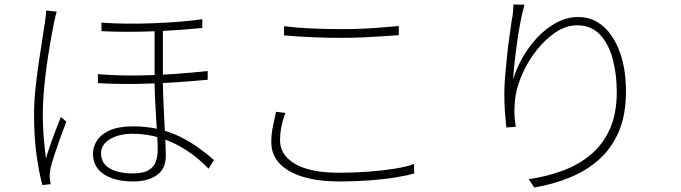

<svg xmlns="http://www.w3.org/2000/svg" viewBox="-20 -799 3040 857"><path d="M707 -677Q707 -642 707 -600.5Q707 -559 707 -519.5Q707 -480 707 -449Q707 -406 709 -357Q711 -308 713.5 -259.5Q716 -211 718 -170Q720 -129 720 -102Q720 -46 680.5 -17.5Q641 11 573 11Q521 11 480.5 -3Q440 -17 417.5 -45Q395 -73 395 -114Q395 -143 412.5 -171Q430 -199 469.5 -217Q509 -235 574 -235Q634 -235 686 -223Q738 -211 782 -189.5Q826 -168 864 -141Q902 -114 935 -85L911 -46Q864 -95 809.5 -130Q755 -165 695.5 -183.5Q636 -202 574 -202Q511 -202 471 -178Q431 -154 431 -115Q431 -70 469.5 -47.5Q508 -25 573 -25Q620 -25 643.5 -39.5Q667 -54 675.5 -78Q684 -102 684 -131Q684 -151 682 -188Q680 -225 677 -270Q674 -315 672 -361Q670 -407 670 -446Q670 -478 670 -520Q670 -562 670 -604.5Q670 -647 670 -677ZM417 -468Q504 -461 592 -462Q680 -463 761 -469Q842 -475 907 -482V-443Q845 -437 762.5 -431.5Q680 -426 591.5 -424.5Q503 -423 417 -428ZM433 -698Q487 -694 548 -693.5Q609 -693 670 -695.5Q731 -698 786 -702.5Q841 -707 883 -713V-674Q843 -670 788 -666Q733 -662 671.5 -659.5Q610 -657 548.5 -657Q487 -657 433 -660ZM233 -747Q231 -741 229 -732.5Q227 -724 225 -715.5Q223 -707 221 -698Q214 -664 207 -624Q200 -584 193.5 -541Q187 -498 182 -454.5Q177 -411 174 -369.5Q171 -328 171 -291Q171 -238 174.5 -192.5Q178 -147 185 -92Q193 -119 205 -153.5Q217 -188 229.5 -220.5Q242 -253 252 -277L276 -256Q265 -228 250.5 -187.5Q236 -147 223.5 -109.5Q211 -72 206 -50Q204 -40 202.5 -28Q201 -16 202 -6Q203 1 204 9.5Q205 18 206 23L169 27Q154 -29 143 -108Q132 -187 132 -288Q132 -342 138 -401Q144 -460 152.5 -516.5Q161 -573 168.5 -621.5Q176 -670 181 -702Q183 -717 184.5 -729.5Q186 -742 186 -752Z M1248 -682Q1302 -675 1368 -672Q1434 -669 1506 -669Q1553 -669 1598.5 -671Q1644 -673 1685 -676.5Q1726 -680 1760 -683V-642Q1727 -640 1685 -637Q1643 -634 1597.5 -632Q1552 -630 1506 -630Q1434 -630 1370 -633Q1306 -636 1248 -641ZM1254 -295Q1242 -264 1236 -233Q1230 -202 1230 -172Q1230 -107 1297 -67.5Q1364 -28 1494 -28Q1564 -28 1628 -33Q1692 -38 1744 -46.5Q1796 -55 1828 -67L1829 -25Q1800 -16 1748.5 -7.5Q1697 1 1631.5 6Q1566 11 1494 11Q1403 11 1335 -9Q1267 -29 1229 -68Q1191 -107 1191 -165Q1191 -201 1198 -234.5Q1205 -268 1212 -300Z M2321 -778Q2311 -743 2302.5 -698Q2294 -653 2287.5 -606Q2281 -559 2276.5 -516.5Q2272 -474 2270 -443Q2283 -489 2310.5 -538.5Q2338 -588 2376.5 -629.5Q2415 -671 2462 -697Q2509 -723 2561 -723Q2625 -723 2672.5 -681.5Q2720 -640 2747 -565.5Q2774 -491 2774 -390Q2774 -288 2743 -214Q2712 -140 2656.5 -89.5Q2601 -39 2526.5 -8Q2452 23 2365 38L2340 1Q2420 -11 2491 -37Q2562 -63 2616.5 -108.5Q2671 -154 2702 -223Q2733 -292 2733 -388Q2733 -469 2714.5 -537Q2696 -605 2657 -645.5Q2618 -686 2556 -686Q2507 -686 2461 -655.5Q2415 -625 2376.5 -576.5Q2338 -528 2313.5 -473.5Q2289 -419 2281 -370Q2276 -334 2276 -303.5Q2276 -273 2282 -233L2240 -230Q2237 -258 2234 -296.5Q2231 -335 2231 -382Q2231 -418 2235 -464Q2239 -510 2244 -557Q2249 -604 2255 -644Q2261 -684 2264 -708Q2268 -726 2269.5 -742Q2271 -758 2272 -779Z"/></svg>

Font: Noto Sans KR ExtraLight
Style: Regular
Weight: 250
Designer: Ryoko NISHIZUKA  (kana, bopomofo & ideographs); Paul D. Hunt (Latin, Greek & Cyrillic); Sandoll Communications , Soo-you
Foundry: Adobe
Version: Version 2.004-H2;hotconv 1.0.118;makeotfexe 2.5.65603